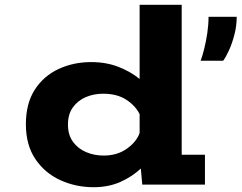

<svg xmlns="http://www.w3.org/2000/svg" viewBox="-20 -770 1008 801"><path d="M370.5 11Q296 11 231.5 -18.5Q167 -48 127.5 -106.5Q88 -165 88 -251.5Q88 -338.5 125.2 -396Q162.5 -453.5 224.5 -482.2Q286.5 -511 360.5 -511Q423 -511 474.2 -491Q525.5 -471 562.5 -440.5V-750H738V-124.5H835V0H573.5L567.5 -67Q533 -34 483.2 -11.5Q433.5 11 370.5 11ZM263.5 -250.5Q263.5 -207.5 284.2 -178.8Q305 -150 339 -135.5Q373 -121 412.5 -121Q469.5 -121 510 -150.2Q550.5 -179.5 562.5 -215.5V-293.5Q546 -328 507.5 -353.5Q469 -379 410 -379Q371 -379 337.8 -364.8Q304.5 -350.5 284 -322Q263.5 -293.5 263.5 -250.5ZM817 -516.5Q824 -535 831.8 -565.8Q839.5 -596.5 844.8 -631.8Q850 -667 850 -700H967.5Q967.5 -662.5 958.2 -626.5Q949 -590.5 936 -561.5Q923 -532.5 911 -516.5Z"/></svg>

Font: Trispace SemiExpanded
Style: Bold
Weight: 700
Width: 6
Designer: Tyler Finck
Foundry: Etcetera Type Company
Version: Version 1.210; ttfautohint (v1.8.3)